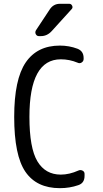

<svg xmlns="http://www.w3.org/2000/svg" viewBox="-20 -980 540 1010"><path d="M294.9 -960H344.7Q354.5 -960 359.4 -950.2Q364.3 -940.4 357.4 -932.6L252.9 -817.4Q228.5 -790 195.3 -790H184.6Q173.8 -790 168.5 -799.8Q163.1 -809.6 168.9 -820.3L241.2 -929.7Q260.7 -960 294.9 -960ZM294.9 9.8Q172.9 9.8 113.8 -76.2Q54.7 -162.1 54.7 -365.2Q54.7 -562.5 115.2 -651.4Q175.8 -740.2 294.9 -740.2Q343.8 -740.2 387.7 -723.6Q419.9 -710.9 419.9 -674.8V-669.9Q419.9 -658.2 409.7 -651.4Q399.4 -644.5 387.7 -650.4Q345.7 -668 299.8 -668Q134.8 -668 134.8 -365.2Q134.8 -201.2 176.8 -131.3Q218.8 -61.5 299.8 -61.5Q344.7 -61.5 392.6 -83Q403.3 -87.9 414.1 -82.5Q424.8 -77.1 424.8 -65.4V-54.7Q424.8 -16.6 391.6 -5.9Q346.7 9.8 294.9 9.8Z"/></svg>

Font: Rounded-L Mgen+ 2m regular
Style: Regular
Weight: 400
Designer: [Source Han Sans]
Ryoko NISHIZUKA  (kana & ideographs); Paul D. Hunt (Latin, Greek & Cyrillic); Wenlong ZHANG  (bopomofo
Version: Version 1.059.20150602